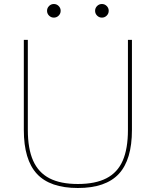

<svg xmlns="http://www.w3.org/2000/svg" viewBox="-20 -929 778 959"><path d="M369 10Q230 10 164.5 -60.5Q99 -131 99 -280V-730H119V-280Q119 -186 145.5 -126.5Q172 -67 227 -38.5Q282 -10 369 -10Q456 -10 511.5 -38.5Q567 -67 593 -126.5Q619 -186 619 -280V-730H639V-280Q639 -131 573.5 -60.5Q508 10 369 10ZM249 -841Q235 -841 225 -851Q215 -861 215 -875Q215 -889 225 -899Q235 -909 249 -909Q263 -909 273 -899Q283 -889 283 -875Q283 -861 273 -851Q263 -841 249 -841ZM489 -841Q475 -841 465 -851Q455 -861 455 -875Q455 -889 465 -899Q475 -909 489 -909Q503 -909 513 -899Q523 -889 523 -875Q523 -861 513 -851Q503 -841 489 -841Z"/></svg>

Font: M PLUS 2 Thin Thin
Style: Regular
Weight: 250
Version: Version 1.001